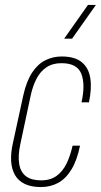

<svg xmlns="http://www.w3.org/2000/svg" viewBox="-20 -749 407 775"><path d="M145 6Q106 6 80 -6.5Q54 -19 40.5 -42.5Q27 -66 25 -98.5Q23 -131 32 -171L74 -364Q87 -422 110 -456.5Q133 -491 163.5 -506Q194 -521 229 -521Q282 -521 310 -498Q338 -475 344.5 -433.5Q351 -392 339 -336H309Q325 -407 308.5 -450.5Q292 -494 228 -494Q192 -494 167 -477Q142 -460 127 -430.5Q112 -401 104 -364L62 -167Q52 -120 57.5 -87Q63 -54 85 -37.5Q107 -21 146 -21Q184 -21 209 -39.5Q234 -58 249 -89.5Q264 -121 273 -161H303Q291 -102 268.5 -65Q246 -28 215 -11Q184 6 145 6ZM239 -593 335 -729H367L271 -593Z"/></svg>

Font: Hubot Sans Condensed ExtraLight
Style: Italic
Weight: 200
Width: 3
Italic angle: -12.0243°
Designer: Deni Anggara
Foundry: GitHub, Inc., Subsidiary of Microsoft Corporation
Version: Version 2.000